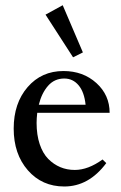

<svg xmlns="http://www.w3.org/2000/svg" viewBox="-20 -693 458 725"><path d="M255.9 -476.6 151.9 -637.7 216.8 -673.3 293 -495.1ZM222.7 11.2Q138.7 11.2 85.2 -50Q31.7 -111.3 31.7 -207.5Q31.7 -303.2 84.2 -364Q136.7 -424.8 219.7 -424.8Q293.9 -424.8 344 -379.4Q394 -334 394 -267.1H120.6Q118.2 -245.1 118.2 -229Q118.2 -183.6 129.9 -148.7Q141.6 -113.8 162.1 -93Q182.6 -72.3 207.8 -61.8Q232.9 -51.3 262.2 -51.3Q313 -51.3 367.2 -90.8L381.3 -77.1Q315.4 11.2 222.7 11.2ZM222.7 -396.5Q185.5 -396.5 161.4 -368.9Q137.2 -341.3 126.5 -297.4H303.2Q298.3 -345.2 276.9 -370.8Q255.4 -396.5 222.7 -396.5Z"/></svg>

Font: Elstob 18pt Medium
Style: Regular
Weight: 500
Designer: Peter S. Baker
Version: Version 1.015